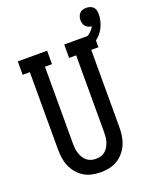

<svg xmlns="http://www.w3.org/2000/svg" viewBox="-162 -977 865 1076"><g transform="rotate(-20 270.5 -439.0)"><path d="M250 8Q224 8 198 2.5Q172 -3 150 -16.5Q128 -30 111 -50.5Q94 -71 84 -95Q74 -119 70.5 -144.5Q67 -170 67 -196V-655H24V-735H199V-655H157V-196Q157 -182 158.5 -167.5Q160 -153 164.5 -139Q169 -125 176.5 -112Q184 -99 195.5 -89.5Q207 -80 221 -76Q235 -72 250 -72Q265 -72 279 -76Q293 -80 304.5 -89.5Q316 -99 323.5 -112Q331 -125 335.5 -139Q340 -153 341.5 -167.5Q343 -182 343 -196V-655H301V-735H476V-655H433V-196Q433 -170 429.5 -144.5Q426 -119 416 -95Q406 -71 389 -50.5Q372 -30 350 -16.5Q328 -3 302 2.5Q276 8 250 8ZM388 -655 372 -708Q389 -711 404.5 -717Q420 -723 434.5 -731.5Q449 -740 461.5 -751.5Q474 -763 481 -778Q471 -779 461.5 -783Q452 -787 445.5 -794.5Q439 -802 436 -812Q433 -822 433 -832Q433 -843 436.5 -853.5Q440 -864 447.5 -872Q455 -880 465.5 -883Q476 -886 487 -886Q498 -886 509 -882.5Q520 -879 528 -871Q536 -863 538.5 -852Q541 -841 541 -830Q541 -799 530 -768.5Q519 -738 497.5 -715Q476 -692 447 -678Q418 -664 388 -655Z"/></g></svg>

Font: Iosevka Slab Medium
Style: Regular
Weight: 500
Monospace: yes
Designer: Belleve Invis
Foundry: Belleve Invis
Version: Version 11.1.1; ttfautohint (v1.8.3)